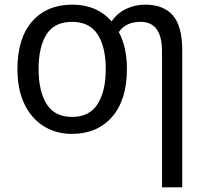

<svg xmlns="http://www.w3.org/2000/svg" viewBox="-20 -566 885 826"><path d="M526 -269Q526 -136 462 -63Q398 10 289 10Q222 10 169 -22.5Q116 -55 85.5 -117.5Q55 -180 55 -269Q55 -402 118.5 -474Q182 -546 291 -546Q397 -546 460 -474Q486 -511 524 -528.5Q562 -546 604 -546Q684 -546 724 -499.5Q764 -453 764 -349V240H677V-345Q677 -472 585 -472Q521 -472 491 -428Q526 -364 526 -269ZM146 -269Q146 -174 180.5 -118.5Q215 -63 290 -63Q365 -63 400 -118.5Q435 -174 435 -269Q435 -364 400 -418Q365 -472 290 -472Q214 -472 180 -418Q146 -364 146 -269Z"/></svg>

Font: Noto Sans
Style: Regular
Weight: 400
Designer: Monotype Design Team
Foundry: Monotype Imaging Inc.
Version: Version 2.007